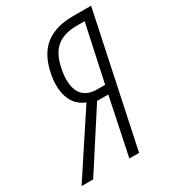

<svg xmlns="http://www.w3.org/2000/svg" viewBox="-217 -809 813 905"><g transform="rotate(-30 190.0 -357.0)"><path d="M-42 0 175 -330Q120 -352 101.5 -407Q83 -462 99 -537Q119 -630 175 -672Q231 -714 321 -714H422L271 0H218L283 -311H222L21 0ZM250 -358H293L359 -666H313Q249 -666 209 -635Q169 -604 154 -532Q136 -451 160 -404.5Q184 -358 250 -358Z"/></g></svg>

Font: Noto Sans ExtraCondensed Light
Style: Italic
Weight: 300
Width: 2
Italic angle: -12°
Designer: Monotype Design Team
Foundry: Monotype Imaging Inc.
Version: Version 2.013; ttfautohint (v1.8.4.7-5d5b)